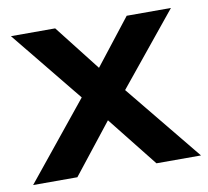

<svg xmlns="http://www.w3.org/2000/svg" viewBox="-64 -557 677 624"><g transform="rotate(-10 274.0 -244.5)"><path d="M-3 0 202 -253 10 -489H156L274 -338L392 -489H538L345 -252L551 0H404L273 -165L143 0Z"/></g></svg>

Font: Nunito Sans
Style: Bold
Weight: 700
Designer: Vernon Adams
Foundry: Vernon Adams
Version: Version 3.101; ttfautohint (v1.8.4.7-5d5b);gftools[0.9.27]